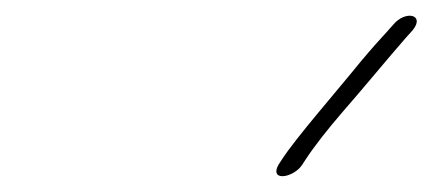

<svg xmlns="http://www.w3.org/2000/svg" viewBox="-20 -642 547 243"><path d="M362.8 -434 366.7 -440C378.6 -458 394.4 -478 413.3 -500C440.5 -531 470.7 -568 493.5 -594L502.5 -604C518.3 -624 492.8 -629 477.9 -611L469 -601C462.5 -594 451.6 -582 437.3 -565C406.6 -527 354 -467 336.7 -440L332.8 -434C327.3 -425 329.4 -419 337.4 -419C345.4 -419 357.3 -425 362.8 -434Z"/></svg>

Font: MewTooHand
Style: UltimateIta
Weight: 400
Designer: Mew Too, Robert Jablonski
Version: Version 0.77